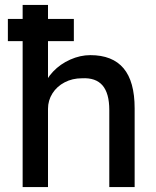

<svg xmlns="http://www.w3.org/2000/svg" viewBox="-20 -760 635 780"><path d="M12 -683H280V-593H12ZM72 -740H175V-417L157 -405Q167 -439 196 -469.5Q225 -500 265.5 -518Q306 -536 347 -536Q437 -536 482 -482.5Q527 -429 527 -320V0H424V-313Q424 -381 396.5 -413Q369 -445 313 -442Q274 -442 242.5 -425.5Q211 -409 193 -380.5Q175 -352 175 -318V0H124H72Z"/></svg>

Font: Easer Grotesk Variable
Style: Regular
Weight: 400
Designer: Boardeaser, Bonnie Shaver-Troup, Thomas Jockin
Foundry: Lexend
Version: Version 1.001;Glyphs 3.1.2 (3151)